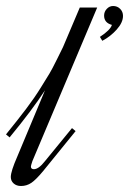

<svg xmlns="http://www.w3.org/2000/svg" viewBox="-80 -620 430 640"><path d="M244 -595 28 -83Q23 -68 23 -65Q23 -56 33 -56Q49 -56 70 -83L160 -193L172 -183L64 -50Q40 -21 24.5 -10.5Q9 0 -10 0Q-25 0 -34.5 -8.5Q-44 -17 -44 -30Q-44 -49 -22 -99L70 -319Q27 -253 -48 -162L-60 -172Q-21 -220 7 -257Q35 -294 56 -328Q77 -362 85 -375Q93 -388 110.5 -423.5Q128 -459 130 -463L186 -595ZM261 -484 253 -497Q288 -520 293 -537Q267 -544 267 -568Q267 -581 276 -590.5Q285 -600 297 -600Q311 -600 320.5 -590.5Q330 -581 330 -567Q330 -545 309 -521.5Q288 -498 261 -484Z"/></svg>

Font: Dynalight
Style: Regular
Weight: 400
Designer: Astigmatic (AOETI)
Foundry: Astigmatic (AOETI)
Version: Version 1.000